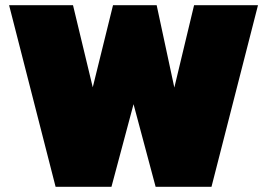

<svg xmlns="http://www.w3.org/2000/svg" viewBox="-20 -719 1028 739"><path d="M15 -699H261L337 -383L415 -699H583L651 -382L727 -699H973L794 0H579L494 -318L409 0H194Z"/></svg>

Font: Prompt Black
Style: Regular
Weight: 900
Designer: Katatrad Team
Foundry: CadsonDemak
Version: Version 1.001